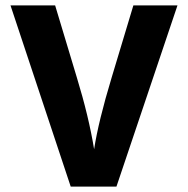

<svg xmlns="http://www.w3.org/2000/svg" viewBox="-20 -694 699 714"><path d="M413 0H243L19 -674H185L266 -405Q310 -261 330 -139Q346 -243 395 -405L476 -674H640Z"/></svg>

Font: Hind Vadodara
Style: Bold
Weight: 700
Designer: Hitesh Malaviya
Foundry: Indian Type Foundry
Version: Version 0.702;PS 1.0;hotconv 1.0.81;makeotf.lib2.5.63406